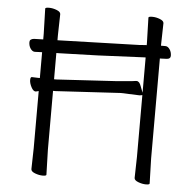

<svg xmlns="http://www.w3.org/2000/svg" viewBox="-51 -751 802 808"><g transform="rotate(5 350.0 -347.0)"><path d="M607 -588V-582H626Q636 -582 644 -570.5Q652 -559 652 -543Q652 -530 636 -529L612 -528H607V-106L610 0Q610 5 594.5 5Q579 5 562 -1.5Q545 -8 545 -18L547 -107V-368L536 -366L456 -369L182 -353H171V-105L174 1Q174 6 158.5 6Q143 6 126 -0.5Q109 -7 109 -17L111 -106V-347Q100 -344 99 -344H98Q88 -344 79.5 -360.5Q71 -377 71 -390Q71 -403 77 -403H78L106 -402H111V-511H106L81 -510H80Q70 -510 62 -521.5Q54 -533 54 -549Q54 -562 72 -564L106 -565H111V-589L108 -695Q108 -700 124 -700Q140 -700 156.5 -693.5Q173 -687 173 -677L171 -588V-567H176L515 -577H516Q524 -578 542 -579H547V-589L544 -695Q544 -700 560 -700Q576 -700 592.5 -693.5Q609 -687 609 -677ZM72 -564ZM182 -353ZM181 -513H171V-402H181L432 -417Q455 -419 479 -421Q503 -423 515 -425H518Q530 -425 537 -404L547 -378V-527H542L345 -518Z"/></g></svg>

Font: LXGW WenKai Lite Light
Style: Regular
Weight: 300
Designer: LXGW / Fontworks Inc.
Foundry: LXGW / Fontworks Inc.
Version: Version 1.511; March 25, 2025